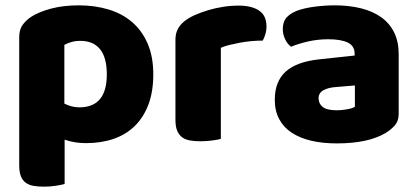

<svg xmlns="http://www.w3.org/2000/svg" viewBox="-20 -521 1565 719"><path d="M275 -501Q335 -501 386.5 -485.5Q438 -470 475 -438Q512 -406 533 -357.5Q554 -309 554 -242Q554 -178 536 -130Q518 -82 485 -49.5Q452 -17 405.5 -1Q359 15 302 15Q259 15 222 2V168Q212 171 190 174.5Q168 178 145 178Q123 178 105.5 175Q88 172 76 163Q64 154 58 138.5Q52 123 52 98V-382Q52 -409 63.5 -426Q75 -443 95 -457Q126 -477 172 -489Q218 -501 275 -501ZM277 -119Q380 -119 380 -242Q380 -306 354.5 -337Q329 -368 281 -368Q262 -368 247 -363.5Q232 -359 221 -353V-133Q233 -127 247 -123Q261 -119 277 -119Z M807 -1Q797 2 775.5 5Q754 8 731 8Q709 8 691.5 5Q674 2 662 -7Q650 -16 643.5 -31.5Q637 -47 637 -72V-372Q637 -395 645.5 -411.5Q654 -428 670 -441Q686 -454 709.5 -464.5Q733 -475 760 -483Q787 -491 816 -495.5Q845 -500 874 -500Q922 -500 950 -481.5Q978 -463 978 -421Q978 -407 974 -393.5Q970 -380 964 -369Q943 -369 921 -367Q899 -365 878 -361Q857 -357 838.5 -352.5Q820 -348 807 -342Z M1241 -108Q1258 -108 1278.5 -111.5Q1299 -115 1309 -121V-201L1237 -195Q1209 -193 1191 -183Q1173 -173 1173 -153Q1173 -133 1188.5 -120.5Q1204 -108 1241 -108ZM1233 -501Q1287 -501 1331.5 -490Q1376 -479 1407.5 -456.5Q1439 -434 1456 -399.5Q1473 -365 1473 -318V-94Q1473 -68 1458.5 -51.5Q1444 -35 1424 -23Q1359 16 1241 16Q1188 16 1145.5 6Q1103 -4 1072.5 -24Q1042 -44 1025.5 -75Q1009 -106 1009 -147Q1009 -216 1050 -253Q1091 -290 1177 -299L1308 -313V-320Q1308 -349 1282.5 -361.5Q1257 -374 1209 -374Q1171 -374 1135 -366Q1099 -358 1070 -346Q1057 -355 1048 -373.5Q1039 -392 1039 -412Q1039 -438 1051.5 -453.5Q1064 -469 1090 -480Q1119 -491 1158.5 -496Q1198 -501 1233 -501Z"/></svg>

Font: Baloo Thambi
Style: Regular
Weight: 400
Designer: Aadarsh Rajan and Ek Type
Foundry: Ek Type
Version: Version 1.100;PS 1.000;hotconv 1.0.88;makeotf.lib2.5.647800;